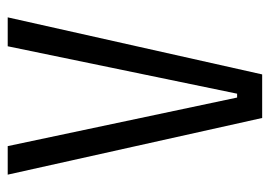

<svg xmlns="http://www.w3.org/2000/svg" viewBox="-121 -579 700 498"><g transform="rotate(-90 229.0 -330.0)"><path d="M172 0 25 -660H99L225 -65H235L358 -660H433L285 0Z"/></g></svg>

Font: Bricolage Grotesque 10pt Condensed Light
Style: Regular
Weight: 300
Width: 3
Designer: Mathieu Triay
Foundry: Atelier Triay
Version: Version 1.000; ttfautohint (v1.8.4.7-5d5b);gftools[0.9.32]